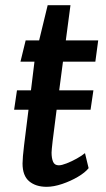

<svg xmlns="http://www.w3.org/2000/svg" viewBox="-20 -713 410 741"><path d="M160 8Q118 8 92.5 -13.5Q67 -35 67 -82Q67 -103.5 73 -153L90 -289.5H34.5L45.5 -364.5H99.5L113 -475H59L79 -557H131L164 -693H252L234 -557H359L348 -475H223Q214.5 -412.5 208.5 -364.5H340.5L329.5 -289.5H198.5Q187.5 -206 183.2 -169.2Q179 -132.5 179 -124Q179 -102.5 184.8 -88.8Q190.5 -75 207 -75Q218 -75 237.2 -82.5Q256.5 -90 276.2 -101Q296 -112 308 -122L322 -64Q308.5 -47 280.5 -30.5Q252.5 -14 219.8 -3Q187 8 160 8Z"/></svg>

Font: Merriweather Sans Italic
Style: Regular
Weight: 400
Italic angle: -7.5°
Designer: Eben Sorkin
Foundry: Eben Sorkin
Version: Version 1.008; ttfautohint (v1.7.19-72a1) -l 8 -r 50 -G 200 